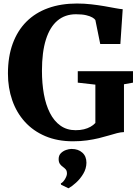

<svg xmlns="http://www.w3.org/2000/svg" viewBox="-20 -772 766 1064"><path d="M384.5 11Q298.5 11 231.2 -17.5Q164 -46 117.8 -97Q71.5 -148 47.8 -216.5Q24 -285 24 -364.5Q24 -458 50.5 -530.2Q77 -602.5 126.5 -652Q176 -701.5 246.8 -727Q317.5 -752.5 406 -752.5Q448 -752.5 486.5 -748Q525 -743.5 558.5 -737.8Q592 -732 618 -727Q644 -722 660 -721L647 -528H535.5L508.5 -661Q504 -668 491.8 -675.2Q479.5 -682.5 457.2 -687.8Q435 -693 401 -693Q340.5 -693 298.5 -657.8Q256.5 -622.5 234.5 -553Q212.5 -483.5 212.5 -379.5Q212.5 -310 223.2 -250.2Q234 -190.5 256.8 -145.8Q279.5 -101 315 -75.8Q350.5 -50.5 399 -50.5Q424.5 -50.5 445 -55.5Q465.5 -60.5 481.5 -69.5Q497.5 -78.5 508.5 -90.5V-303L411 -314V-377.5H717V-314L667 -305V-40Q649 -39.5 628 -34Q607 -28.5 582.2 -21Q557.5 -13.5 527.5 -6.2Q497.5 1 462 6Q426.5 11 384.5 11ZM459 130Q458.5 162.5 441.5 191Q424.5 219.5 401.5 240.2Q378.5 261 360.5 271H358.5L318.5 251.5L317 244.5Q330 238 340.5 220Q351 202 351 190Q351 174.5 344.5 167Q338 159.5 329.5 153.5Q320.5 147.5 312.8 137.5Q305 127.5 305 109.5Q305 89 317.5 76.8Q330 64.5 346.5 59Q363 53.5 374.5 53.5H378Q413.5 53.5 436.2 73.8Q459 94 459 130Z"/></svg>

Font: Merriweather 36pt ExtraBold
Style: Regular
Weight: 800
Designer: Eben Sorkin
Foundry: Eben Sorkin
Version: Version 2.100